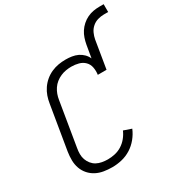

<svg xmlns="http://www.w3.org/2000/svg" viewBox="-212 -1078 1163 1236"><g transform="rotate(-30 369.5 -460.5)"><path d="M264 8Q232 8 201.5 3Q171 -2 145 -15.5Q119 -29 99.5 -51Q80 -73 70 -101Q60 -129 59.5 -160Q59 -191 64 -223L118 -548Q122 -575 131 -601Q140 -627 156 -650.5Q172 -674 194 -692.5Q216 -711 242 -722.5Q268 -734 294.5 -738.5Q321 -743 348 -743Q371 -743 394 -739.5Q417 -736 437 -726.5Q457 -717 472.5 -701.5Q488 -686 497 -666L513 -760Q517 -782 524.5 -804.5Q532 -827 545 -847Q558 -867 576.5 -883.5Q595 -900 617 -910.5Q639 -921 662 -925Q685 -929 707 -929H739V-871H707Q685 -871 662 -864.5Q639 -858 620.5 -842Q602 -826 592 -804Q582 -782 578 -760L544 -554H479Q483 -582 478 -608.5Q473 -635 455 -653Q437 -671 411 -678Q385 -685 357 -685Q337 -685 316.5 -681.5Q296 -678 276.5 -669.5Q257 -661 240 -647.5Q223 -634 211 -616Q199 -598 192 -578.5Q185 -559 182 -539L128 -213Q124 -191 124 -169.5Q124 -148 131 -128.5Q138 -109 151 -93Q164 -77 181.5 -67.5Q199 -58 220.5 -54Q242 -50 264 -50Q290 -50 317 -56Q344 -62 368 -77Q392 -92 410.5 -114.5Q429 -137 440 -163L498 -143Q484 -109 459.5 -79Q435 -49 403 -29Q371 -9 335 -0.5Q299 8 264 8Z"/></g></svg>

Font: Iosevka SS04 Light Extended
Style: Italic
Weight: 300
Width: 7
Italic angle: -9°
Monospace: yes
Designer: Belleve Invis
Foundry: Belleve Invis
Version: Version 19.0.0; ttfautohint (v1.8.4)